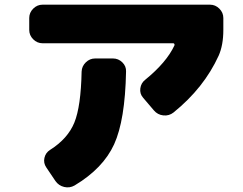

<svg xmlns="http://www.w3.org/2000/svg" viewBox="-20 -760 1040 821"><path d="M878 -740Q901 -740 918 -723Q935 -706 935 -683V-632Q935 -567 915 -522Q852 -384 722 -279Q703 -264 678.5 -266.5Q654 -269 638 -288L592 -342Q577 -359 580 -382Q583 -405 601 -419Q692 -493 726 -566Q727 -569 725.5 -572Q724 -575 721 -575H162Q139 -575 122 -592Q105 -609 105 -632V-683Q105 -706 122 -723Q139 -740 162 -740ZM463 -510Q486 -510 503 -493.5Q520 -477 519 -454Q515 -246 468 -143Q421 -40 299 33Q278 45 254.5 39.5Q231 34 217 14L178 -44Q165 -63 170 -85Q175 -107 194 -119Q270 -167 298 -236Q326 -305 329 -454Q330 -477 347 -493.5Q364 -510 387 -510Z"/></svg>

Font: Rounded Mplus 1c Black
Style: Regular
Weight: 900
Version: Version 1.059.20150529